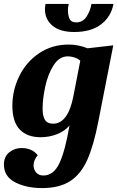

<svg xmlns="http://www.w3.org/2000/svg" viewBox="-31 -757 598 978"><path d="M183 201Q103 201 46 171.5Q-11 142 -11 81Q-11 41 16 19Q43 -3 80 -3Q105 -3 126.5 6.5Q148 16 161 34Q152 44 146 57.5Q140 71 140 84Q140 107 153.5 122Q167 137 190 137Q242 137 271.5 74.5Q301 12 323 -118Q299 -89 259.5 -73.5Q220 -58 176 -58Q107 -58 69.5 -97.5Q32 -137 32 -218Q32 -298 67.5 -370Q103 -442 168.5 -486Q234 -530 319 -530Q368 -530 415 -511L546 -526L470 -139Q446 -15 413.5 57.5Q381 130 326.5 165.5Q272 201 183 201ZM315 -470Q271 -470 242 -424.5Q213 -379 199.5 -316Q186 -253 186 -203Q186 -166 198 -146.5Q210 -127 239 -127Q316 -127 343 -268L378 -448Q365 -459 347.5 -464.5Q330 -470 315 -470ZM315 -708Q315 -678 323.5 -660.5Q332 -643 357 -643Q390 -643 409 -671Q428 -699 435 -737H547Q535 -672 484 -633Q433 -594 347 -594Q275 -594 236.5 -626Q198 -658 198 -710Q198 -722 201 -737H319Q315 -718 315 -708Z"/></svg>

Font: Sansita
Style: Bold Italic
Weight: 700
Italic angle: -11°
Designer: Pablo Cosgaya
Foundry: Omnibus-Type
Version: Version 1.006